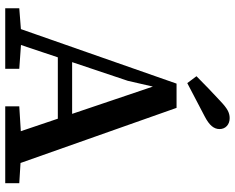

<svg xmlns="http://www.w3.org/2000/svg" viewBox="-104 -816 919 752"><g transform="rotate(90 356.0 -439.5)"><path d="M12 0V-55L115 -63H136L249 -55V0ZM72 0 307 -671H402L639 0H514L318 -580H319L296 -480L135 0ZM185 -206V-262H488V-206ZM396 0V-55L526 -63H567L697 -55V0ZM278 -749Q303 -774 327.5 -797.5Q352 -821 377 -844Q397 -863 411.5 -871Q426 -879 442 -879Q461 -879 473 -868Q485 -857 485 -839Q485 -823 473.5 -809Q462 -795 435 -781Q402 -764 370 -747Q338 -730 305 -713Z"/></g></svg>

Font: Source Serif 4 Medium
Style: Regular
Weight: 500
Designer: Frank Grießhammer
Foundry: Adobe Systems Incorporated
Version: Version 4.004;hotconv 1.0.116;makeotfexe 2.5.65601